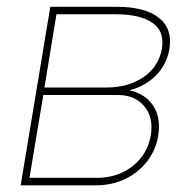

<svg xmlns="http://www.w3.org/2000/svg" viewBox="-20 -556 571 576"><path d="M42 0 130.9 -535.6H330.1Q414.6 -535.6 456.3 -502.9Q498 -470.2 488.3 -409.7Q480.5 -362.8 448.2 -330.1Q416 -297.4 368.2 -285.2Q400.9 -277.8 422.1 -259Q443.4 -240.2 451.9 -212.2Q460.4 -184.1 454.6 -148.4Q447.3 -105 420.9 -71.3Q394.5 -37.6 355 -18.8Q315.4 0 267.1 0ZM68.4 -22.5H270.5Q333.5 -22.5 378.2 -57.9Q422.9 -93.3 432.6 -151.4Q440.9 -203.6 412.8 -237.3Q384.8 -271 333.5 -271H109.9ZM113.3 -293.5H299.8Q365.2 -293.5 410.9 -325Q456.5 -356.4 465.8 -410.6Q474.1 -461.4 437.7 -487.3Q401.4 -513.2 326.7 -513.2H149.4Z"/></svg>

Font: Inter 20pt Thin
Style: Italic
Weight: 250
Italic angle: -9.3988°
Version: Version 4.001;git-66647c0bb